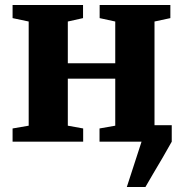

<svg xmlns="http://www.w3.org/2000/svg" viewBox="-20 -563 727 763"><path d="M484 180 542.5 0 539.5 -65.5H662.5V0Q646 30 626.5 63.2Q607 96.5 588.8 127Q570.5 157.5 558 180ZM30 0V-52.5L94 -63.5V-477.5L30 -491V-543H310V-491L249.5 -477.5V-311.5H438V-477.5L376 -491V-543H657V-491L594 -477.5V-63.5L657.5 -52.5V0H375.5V-52.5L438 -63.5V-250.5H249.5V-63.5L310.5 -52.5V0Z"/></svg>

Font: Merriweather 48pt ExtraBold
Style: Regular
Weight: 800
Version: Version 2.100